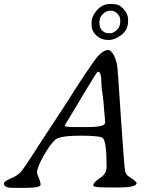

<svg xmlns="http://www.w3.org/2000/svg" viewBox="-43 -932 768 950"><path d="M493.2 -767.6H502Q518.6 -767.6 535.2 -784.2Q551.8 -800.8 551.8 -821.8V-834Q551.8 -850.6 537.6 -864.7Q523.4 -878.9 507.3 -878.9H500.5Q482.4 -878.9 466.3 -862.8Q450.2 -846.7 450.2 -833L449.2 -830.1V-826.7L448.7 -823.2V-817.9L449.2 -815.9Q449.2 -794.4 462.6 -781Q476.1 -767.6 493.2 -767.6ZM329.6 -303.2H387.7Q477.1 -303.2 477.1 -324.2V-332L476.6 -335.9L475.1 -357.9Q473.6 -369.6 473.1 -377.2Q472.7 -384.8 471.7 -392.6Q469.7 -416 469.7 -420.9L465.3 -459.5Q459 -497.6 459 -515.1Q459 -577.1 442.4 -577.1H440.9Q437 -577.1 395 -507.3L277.3 -311Q277.3 -303.2 329.6 -303.2ZM410.2 -810.5V-819.3Q410.2 -851.6 437 -881.8Q463.9 -912.1 500.5 -912.1H515.1Q521 -911.1 523.9 -911.1Q547.4 -911.1 569.1 -886.7Q590.8 -862.3 590.8 -835.9V-827.1Q590.8 -784.7 558.3 -759.5Q525.9 -734.4 497.1 -734.4H488.3Q459 -734.4 434.6 -755.9Q410.2 -777.3 410.2 -810.5ZM140.1 -77.1Q140.1 -71.3 148.9 -52Q157.7 -32.7 157.7 -17.6Q157.7 -2.4 80.6 -2.4H20.5Q-23.4 -2.4 -23.4 -23.4Q-23.4 -35.6 11 -49.3Q45.4 -63 64 -86.2Q82.5 -109.4 127.4 -179.9Q172.4 -250.5 239.3 -351.1L255.9 -376.5Q264.2 -389.2 282 -416.3Q299.8 -443.4 333.7 -497.6Q367.7 -551.8 421.4 -628.4Q460.9 -684.6 492.2 -684.6Q500.5 -684.6 509.8 -673.8Q530.3 -650.9 537.6 -601.6Q539.6 -587.9 555.7 -344Q571.8 -100.1 576.7 -83Q581.5 -65.9 597.7 -56.2Q632.8 -34.7 632.8 -25.9Q632.8 -4.4 543.5 -4.4H498.5Q483.9 -4.9 471.2 -4.9Q418.5 -4.9 418.5 -14.6Q418.5 -29.8 456.5 -54.7Q484.4 -73.2 484.4 -107.9Q484.4 -228 466.8 -248Q455.6 -260.7 354.7 -260.7Q253.9 -260.7 230.5 -240.7Q207 -220.7 173.6 -162.4Q140.1 -104 140.1 -77.1Z"/></svg>

Font: Averia Serif Libre Light
Style: Italic
Weight: 300
Italic angle: -8.5°
Version: Version 1.002